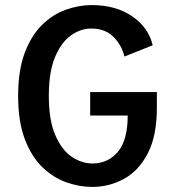

<svg xmlns="http://www.w3.org/2000/svg" viewBox="-20 -726 690 757"><path d="M343.5 11Q293 11 241.5 -7.2Q190 -25.5 147 -67Q104 -108.5 77.8 -177.5Q51.5 -246.5 51.5 -348Q51.5 -448 77.2 -516.8Q103 -585.5 145.2 -627.2Q187.5 -669 239 -687.5Q290.5 -706 341.5 -706Q437 -706 501.5 -661.5Q566 -617 582 -547.5L470.5 -503Q461 -546 428.2 -579.8Q395.5 -613.5 339.5 -613.5Q298.5 -613.5 260.2 -586.8Q222 -560 197.2 -501.5Q172.5 -443 172.5 -348Q172.5 -252 198 -193.2Q223.5 -134.5 262.8 -108Q302 -81.5 344.5 -81.5Q406 -81.5 444.8 -127.5Q483.5 -173.5 483.5 -270.5H335.5V-363H598.5V-301.5Q598.5 -190.5 562.8 -121.5Q527 -52.5 468.8 -20.8Q410.5 11 343.5 11Z"/></svg>

Font: Trispace Medium
Style: Regular
Weight: 500
Designer: Tyler Finck
Foundry: Etcetera Type Company
Version: Version 1.210; ttfautohint (v1.8.3)